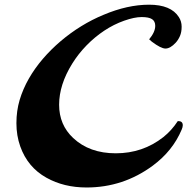

<svg xmlns="http://www.w3.org/2000/svg" viewBox="-20 -788 814 834"><path d="M627.9 -617.2Q654.3 -648.9 654.3 -675.8Q654.3 -695.8 640.4 -704.8Q626.5 -713.9 595.2 -713.9Q564 -713.9 519 -698Q474.1 -682.1 432.9 -654.8Q391.6 -627.4 355.7 -590.6Q319.8 -553.7 293.5 -511.2Q236.8 -419.9 236.8 -333Q236.8 -245.6 297.9 -188.5Q368.7 -122.1 482.9 -122.1Q600.1 -122.1 689.5 -192.4Q725.6 -221.2 752 -261.7Q773.9 -263.2 773.9 -243.7Q773.9 -235.8 769 -224.6Q730 -132.3 643.6 -68.4Q515.1 26.4 356 26.4Q257.3 26.4 181.6 -16.1Q100.1 -61.5 67.9 -152.3Q51.3 -199.2 51.3 -252.9Q51.3 -306.6 65.4 -354Q79.6 -401.4 105.2 -446.3Q130.9 -491.2 166 -532.2Q201.2 -573.2 243.4 -609.1Q285.6 -645 332.8 -674.1Q379.9 -703.1 429.7 -723.6Q533.7 -767.6 627.4 -767.6Q722.7 -767.6 756.8 -713.9Q769 -695.3 769 -671.9Q769 -648.4 761.7 -631.6Q754.4 -614.7 743.2 -602.5Q719.7 -577.1 698.7 -577.1Q679.2 -577.1 639.6 -606.9Q630.9 -613.8 627.9 -617.2Z"/></svg>

Font: Molle
Style: Regular
Weight: 400
Italic angle: -22°
Designer: Elena Albertoni
Foundry: Elena Albertoni
Version: Version 1.001; ttfautohint (v0.92) -l 12 -r 12 -G 200 -x 10 